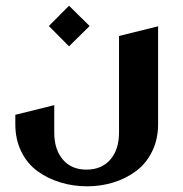

<svg xmlns="http://www.w3.org/2000/svg" viewBox="-20 -467 646 679"><path d="M224.1 -446.8 296.9 -375 224.1 -303.2 152.8 -375ZM539.1 -374V-27.8Q539.1 25.9 517.8 68.8Q496.6 111.8 460.9 138.2Q425.3 164.6 381.1 178.2Q336.9 191.9 288.1 191.9Q238.8 191.9 193.8 178.2Q148.9 164.6 112.8 138.4Q76.7 112.3 55.4 69.3Q34.2 26.4 34.2 -27.8V-61L171.9 -95.2V2Q171.9 62 202.6 97.7Q233.4 133.3 286.1 132.8Q339.4 132.8 370.1 97.4Q400.9 62 400.9 2V-339.8Z"/></svg>

Font: Wesal
Style: Regular
Weight: 700
Designer: Ahmed zaza
Foundry: Ahmed zaza
Version: Version 2.01